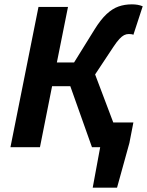

<svg xmlns="http://www.w3.org/2000/svg" viewBox="-20 -684 683 892"><path d="M410.7 188 445.4 0H423.5L445.8 -115H599.7L581.2 -19.9L523.7 188ZM28.5 0 158.8 -651.8H295.9L244.2 -393.7H324.1L418.6 -546Q447.7 -593.1 475 -618.4Q502.3 -643.8 530.7 -653.8Q559.1 -663.8 592.6 -663.8Q621.9 -663.8 643 -654.8L599.7 -522.3Q596.1 -524.3 591 -525.1Q585.8 -525.9 578.4 -525.9Q566.7 -525.9 556.5 -520.7Q546.3 -515.4 534.6 -502.9Q522.9 -490.4 507.2 -466.8L421.9 -338.1L549.7 0H407.3L306.6 -283.6H222L165.6 0Z"/></svg>

Font: Source Sans 3
Style: Italic
Weight: 200
Italic angle: -11°
Designer: Paul D. Hunt
Foundry: Adobe
Version: Version 3.046;hotconv 1.0.118;makeotfexe 2.5.65603